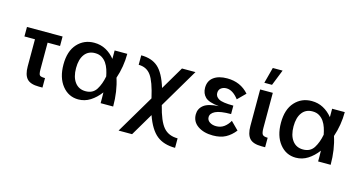

<svg xmlns="http://www.w3.org/2000/svg" viewBox="-93 -1131 3294 1760"><g transform="rotate(15 1554.0 -250.5)"><path d="M38 -500H376V-410H258V-157Q258 -110 269.5 -100Q281 -90 319 -90V0H285Q204 0 171 -36.5Q138 -73 138 -153V-410H38Z M871 0Q871 -24 871 -49.5Q871 -75 870 -102Q828 -46 776 -13Q724 20 663 20Q570 20 510 -55Q450 -130 450 -255Q450 -382 513 -451Q576 -520 673 -520Q733 -520 782.5 -493.5Q832 -467 870 -420V-500H990Q990 -378 951 -263Q990 -145 990 0ZM708 -70Q777 -70 810 -122.5Q843 -175 857 -250Q851 -282 840.5 -314Q830 -346 812.5 -371.5Q795 -397 768.5 -413.5Q742 -430 704 -430Q640 -430 605 -383Q570 -336 570 -253Q570 -168 606.5 -119Q643 -70 708 -70Z M1310 -163Q1276 -315 1234 -372.5Q1192 -430 1117 -430V-520Q1218 -520 1278 -466.5Q1338 -413 1379 -280L1509 -500H1637L1417 -128Q1453 17 1501.5 73Q1550 129 1636 129V219Q1528 219 1461.5 166Q1395 113 1350 -15L1223 200H1095Z M2148 -82Q2110 -33 2061 -6.5Q2012 20 1940 20Q1853 20 1796.5 -19Q1740 -58 1740 -127Q1740 -181 1782.5 -215Q1825 -249 1925 -254Q1828 -263 1793.5 -297Q1759 -331 1759 -385Q1759 -450 1806 -485Q1853 -520 1934 -520Q2061 -520 2140 -430L2067 -357Q2011 -430 1951 -430Q1921 -430 1900 -414Q1879 -398 1879 -367Q1879 -333 1913.5 -313Q1948 -293 2052 -293V-213Q1949 -213 1904.5 -191Q1860 -169 1860 -133Q1860 -104 1885.5 -87Q1911 -70 1947 -70Q1991 -70 2023 -94Q2055 -118 2075 -155Z M2432 0H2398Q2317 0 2284 -36.5Q2251 -73 2251 -153V-500H2371V-167Q2371 -120 2382.5 -105Q2394 -90 2432 -90ZM2312 -720H2405L2345 -569H2272Z M2935 0Q2935 -24 2935 -49.5Q2935 -75 2934 -102Q2892 -46 2840 -13Q2788 20 2727 20Q2634 20 2574 -55Q2514 -130 2514 -255Q2514 -382 2577 -451Q2640 -520 2737 -520Q2797 -520 2846.5 -493.5Q2896 -467 2934 -420V-500H3054Q3054 -378 3015 -263Q3054 -145 3054 0ZM2772 -70Q2841 -70 2874 -122.5Q2907 -175 2921 -250Q2915 -282 2904.5 -314Q2894 -346 2876.5 -371.5Q2859 -397 2832.5 -413.5Q2806 -430 2768 -430Q2704 -430 2669 -383Q2634 -336 2634 -253Q2634 -168 2670.5 -119Q2707 -70 2772 -70Z"/></g></svg>

Font: Moderustic Med
Style: Regular
Weight: 500
Designer: Tural Alisoy
Foundry: TAFT Foundry
Version: Version 2.110